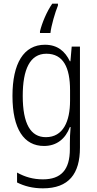

<svg xmlns="http://www.w3.org/2000/svg" viewBox="-20 -786 529 1047"><path d="M296 -756V-766H265C235 -723 209 -661 198 -615V-606H255C259 -645 281 -720 296 -756ZM225 -542C109 -542 48 -440 48 -263C48 -82 111 10 220 10C289 10 337 -29 361 -93H365C362 -60 361 -31 361 -4V27C361 140 313 192 214 192C161 192 116 179 73 155V209C113 229 158 241 214 241C355 241 416 162 416 19V-532H371L364 -452H361C335 -506 294 -542 225 -542ZM233 -493C325 -493 362 -418 362 -294V-237C362 -125 325 -38 230 -38C147 -38 104 -111 104 -263C104 -407 143 -493 233 -493Z"/></svg>

Font: Noto Sans Myanmar Condensed Light
Style: Regular
Weight: 300
Width: 3
Designer: Monotype Design Team
Foundry: Monotype Imaging Inc.
Version: Version 2.107